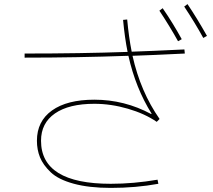

<svg xmlns="http://www.w3.org/2000/svg" viewBox="-20 -876 1040 936"><path d="M757 -824 773 -836Q822 -765 866 -685L848 -675Q808 -747 757 -824ZM878 -844 894 -856Q940 -788 989 -701L971 -691Q931 -764 878 -844ZM717 -320 719 -322Q641 -447 606 -604Q350 -595 100 -595V-615Q375 -615 602 -623Q588 -692 580 -779L600 -781Q608 -694 622 -624Q712 -627 879 -635L881 -615Q719 -607 626 -604Q665 -429 758 -296L744 -282Q686 -322 603.5 -346Q521 -370 440 -370Q316 -370 248 -323Q180 -276 180 -190Q180 20 520 20Q631 20 748 0L752 20Q642 40 520 40Q414 40 339 19.5Q264 -1 227 -36.5Q190 -72 175 -109Q160 -146 160 -190Q160 -285 233.5 -337.5Q307 -390 440 -390Q587 -390 717 -320Z"/></svg>

Font: M PLUS 1p Thin
Style: Regular
Weight: 250
Version: Version 1.062